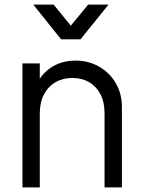

<svg xmlns="http://www.w3.org/2000/svg" viewBox="-20 -810 613 830"><path d="M77 0V-536H152V-432L135 -436Q155 -488 200.5 -518Q246 -548 306 -548Q363 -548 408.5 -522Q454 -496 480.5 -450.5Q507 -405 507 -348V0H432V-319Q432 -368 414.5 -402Q397 -436 365.5 -454.5Q334 -473 293 -473Q252 -473 220 -454.5Q188 -436 170 -401.5Q152 -367 152 -319V0ZM244 -640 124 -790H212L286 -699L361 -790H449L328 -640Z"/></svg>

Font: Kosmopol Plus Jakarta Sans
Style: Regular
Weight: 400
Designer: Gumpita Rahayu
Foundry: Tokotype
Version: Version 2.006